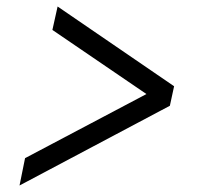

<svg xmlns="http://www.w3.org/2000/svg" viewBox="-20 -570 620 590"><path d="M40 0 57 -84 430 -281 141 -478 157 -550 515 -305 502 -245Z"/></svg>

Font: Sometype Mono
Style: Italic
Weight: 400
Italic angle: -12°
Monospace: yes
Designer: Ryoichi Tsunekawa
Foundry: Dharma Type
Version: Version 1.000; ttfautohint (v1.8.3)